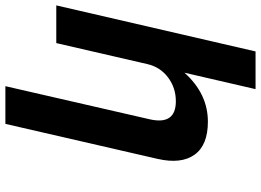

<svg xmlns="http://www.w3.org/2000/svg" viewBox="-148 -621 969 713"><g transform="rotate(-90 336.5 -264.5)"><path d="M317 -96Q367 -96 405.5 -125Q444 -154 455 -202L533 -540H673L502 200H362L423 -64Q345 23 241 23Q154 23 118.5 -26.5Q83 -76 103 -164L233 -729H373L250 -193Q228 -96 317 -96Z"/></g></svg>

Font: Miedinger
Style: Bold-Italic
Weight: 700
Italic angle: -13°
Version: Version 001.000